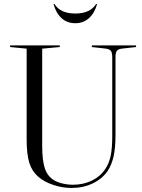

<svg xmlns="http://www.w3.org/2000/svg" viewBox="-20 -915 705 951"><path d="M506 -674 435 -682V-690H654V-682L582 -674Q564 -671 558 -662Q552 -653 552 -629V-245Q552 -182 542.5 -140Q533 -98 513 -68Q486 -29 439 -6.5Q392 16 335 16Q289 16 244 1Q199 -14 169 -40Q138 -67 125 -109Q112 -151 112 -225V-674L30 -682V-690H276V-682L189 -674V-192Q189 -119 202.5 -80Q216 -41 248 -22Q265 -12 290 -6Q315 0 342 0Q392 0 434 -20Q476 -40 501 -77Q520 -105 528 -142.5Q536 -180 536 -240V-629Q536 -653 530 -662Q524 -671 506 -674ZM461 -895H456Q426 -848 353 -848Q279 -848 250 -895H245Q258 -849 285.5 -824.5Q313 -800 353 -800Q392 -800 420 -824.5Q448 -849 461 -895Z"/></svg>

Font: Libre Caslon Display
Style: Regular
Weight: 400
Designer: Pablo Impallari, Rodrigo Fuenzalida
Foundry: Pablo Impallari, Rodrigo Fuenzalida
Version: Version 1.100; ttfautohint (v1.6) -l 8 -r 50 -G 200 -x 14 -D